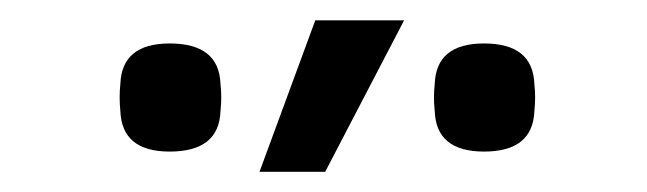

<svg xmlns="http://www.w3.org/2000/svg" viewBox="-20 -753 640 190"><path d="M147.9 -603Q100.6 -603 99.1 -643.1Q97.7 -656.7 99.1 -669.9Q100.6 -710 147.9 -710Q196.8 -710 198.2 -669.9Q199.7 -656.7 198.2 -643.1Q196.8 -603 147.9 -603ZM236.8 -583 292 -732.9H379.9L301.8 -583ZM410.2 -643.1Q408.7 -656.7 410.2 -669.9Q411.6 -710 459 -710Q507.3 -710 508.8 -669.9Q510.3 -656.7 508.8 -643.1Q507.3 -603 459 -603Q411.6 -603 410.2 -643.1Z"/></svg>

Font: Kreadon
Style: Regular
Weight: 400
Designer: kohakuno
Foundry: StudioGnu
Version: Version 1.000;Glyphs 3.1.2 (3151)